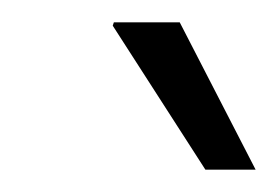

<svg xmlns="http://www.w3.org/2000/svg" viewBox="-20 -743 249 172"><path d="M164 -591 81 -720 82 -723H141L209 -591Z"/></svg>

Font: Archivo SemiBold Thin
Style: Italic
Weight: 250
Italic angle: -10°
Version: Version 2.001